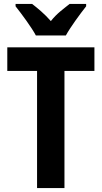

<svg xmlns="http://www.w3.org/2000/svg" viewBox="-20 -954 515 974"><path d="M162 -774H314C337 -816 386 -883 417 -922V-934H333C305 -911 268 -886 238 -847C207 -883 169 -914 143 -934H59V-922C90 -883 141 -814 162 -774ZM307 0V-594H459V-714H17V-594H168V0Z"/></svg>

Font: Noto Sans Gujarati UI Condensed
Style: Bold
Weight: 700
Width: 3
Designer: Jelle Bosma - Monotype Design Team, Universal Thirst
Foundry: Monotype Imaging Inc.
Version: Version 2.106